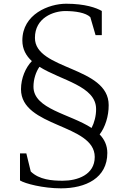

<svg xmlns="http://www.w3.org/2000/svg" viewBox="-20 -878 688 1036"><path d="M87.9 -50.3V95.7C115.2 112.8 212.4 138.2 309.1 138.2C442.4 138.2 559.1 83 559.1 -52.7C559.1 -93.8 543 -126.5 517.6 -152.8C547.4 -190.9 566.9 -251.5 566.4 -311C566.4 -520.5 168.5 -499.5 168.5 -673.3C168 -782.2 269 -818.4 332 -818.4C386.7 -818.4 442.4 -809.6 467.3 -785.6L495.6 -688.5H529.3V-818.8C500 -835.9 438.5 -857.9 336.9 -857.9C244.1 -857.9 100.6 -801.8 100.6 -659.7C100.6 -612.8 120.6 -577.1 151.9 -548.3C118.2 -513.7 93.3 -456.1 93.3 -396.5C93.3 -189.9 490.7 -210.4 491.2 -31.2C491.2 65.9 397 97.2 318.4 97.2C260.7 97.2 191.9 91.8 146 47.4L122.1 -50.3ZM160.6 -410.2C160.6 -450.7 173.8 -490.2 192.9 -517.6C310.5 -443.8 498.5 -414.1 498.5 -289.6C499 -253.9 488.8 -215.3 474.1 -187.5C357.4 -263.7 160.6 -289.1 160.6 -410.2Z"/></svg>

Font: Merriweather
Style: Light
Weight: 250
Designer: Eben Sorkin ( eben@eyebytes.com )
Foundry: Sorkin Type Co.
Version: Version 1.003